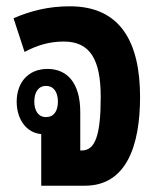

<svg xmlns="http://www.w3.org/2000/svg" viewBox="-20 -590 499 610"><path d="M111 0H250C382 0 425 -128 425 -282C425 -454 364 -570 202 -570C133 -570 76 -555 23 -532L58 -425C98 -446 136 -458 183 -458C266 -458 300 -401 300 -282C300 -159 282 -112 240 -112H235V-234C235 -327 193 -371 131 -371C68 -371 33 -326 33 -267C33 -212 63 -168 111 -164ZM126 -218C102 -218 89 -238 89 -267C89 -297 102 -317 126 -317C151 -317 164 -297 164 -267C164 -237 151 -218 126 -218Z"/></svg>

Font: Noto Sans Thai Looped ExtraCondensed
Style: Bold
Weight: 700
Width: 2
Designer: Sasikarn Vongin, Ben Mitchell
Foundry: The Fontpad Ltd
Version: Version 1.001